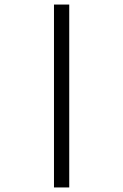

<svg xmlns="http://www.w3.org/2000/svg" viewBox="-20 -672 540 843"><path d="M217 151V-652H284V151Z"/></svg>

Font: Inconsolata Nerd Font Mono
Style: Regular
Weight: 400
Monospace: yes
Designer: Raph Levien, Cyreal, Brenton Simpson
Foundry: Raph Levien, Cyreal, Google
Version: Version 3.000; ttfautohint (v1.8.3);Nerd Fonts 3.0.2